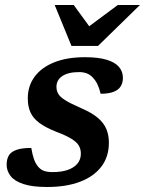

<svg xmlns="http://www.w3.org/2000/svg" viewBox="-20 -735 579 767"><path d="M105 -144Q109.5 -117 115.5 -99.8Q121.5 -82.5 132 -69.5Q143 -56.5 156.8 -52Q170.5 -47.5 190.5 -47.5Q225 -47.5 250 -56Q275 -64.5 289 -81Q303 -97.5 303 -121Q303 -139 295.2 -152.8Q287.5 -166.5 266.2 -180Q245 -193.5 202.5 -209.5Q161 -226 136.5 -244.5Q112 -263 101.5 -286.5Q91 -310 91 -342Q91 -391.5 118.2 -428.5Q145.5 -465.5 196.5 -486Q247.5 -506.5 319.5 -506.5Q372 -506.5 405.5 -496.5Q439 -486.5 455 -468Q471 -449.5 471 -424Q471 -404 462 -389.8Q453 -375.5 433.2 -368Q413.5 -360.5 382 -360.5Q376.5 -383.5 369 -398.8Q361.5 -414 350.5 -425.5Q339.5 -437 326.2 -442Q313 -447 296 -447Q252.5 -447 229 -431.2Q205.5 -415.5 205.5 -388Q205.5 -373.5 212.2 -361Q219 -348.5 240.2 -335Q261.5 -321.5 304 -303Q347 -284.5 371 -264Q395 -243.5 405 -219.2Q415 -195 415 -165Q415 -109 385 -69.5Q355 -30 299.8 -9Q244.5 12 168.5 12Q109 12 73.5 0.2Q38 -11.5 22.2 -32Q6.5 -52.5 6.5 -77Q6.5 -99 15.2 -113.8Q24 -128.5 45.5 -136.2Q67 -144 105 -144ZM539 -715 371.5 -551.5H265.5L198.5 -715H274.5L347.5 -615H316L450.5 -715Z"/></svg>

Font: Newsreader 9pt SemiBold
Style: Italic
Weight: 600
Italic angle: -17°
Designer: Hugues Gentile
Foundry: Production Type
Version: Version 1.003